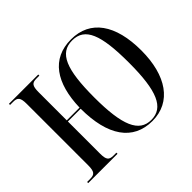

<svg xmlns="http://www.w3.org/2000/svg" viewBox="-154 -969 1223 1223"><g transform="rotate(-45 457.0 -357.5)"><path d="M599 10C770 10 867 -133 867 -358C867 -590 773 -725 600 -725C424 -725 337 -594 331 -379H216V-632C216 -690 228 -704 268 -704H294V-714H30V-704H58C97 -704 110 -690 110 -633V-80C110 -24 97 -10 58 -10H30V0H294V-10H268C228 -10 216 -24 216 -80V-369H331C331 -125 425 10 599 10ZM599 0C489 0 443 -106 443 -358C443 -612 486 -715 600 -715C715 -715 756 -612 756 -358C756 -104 710 0 599 0Z"/></g></svg>

Font: Noto Serif Display Condensed Medium
Style: Regular
Weight: 500
Width: 3
Designer: Monotype Design Team
Foundry: Monotype Imaging Inc.
Version: Version 2.009